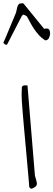

<svg xmlns="http://www.w3.org/2000/svg" viewBox="-120 -1139 322 1159"><path d="M56.6 -11.7Q55.7 -30.3 51.8 -70.8Q47.9 -111.3 43.5 -163.1Q39.1 -214.8 33.7 -271.5Q28.3 -328.1 23.9 -379.4Q19.5 -430.7 16.1 -471.7Q12.7 -512.7 11.7 -531.2V-538.1Q11.7 -543 11.2 -549.3Q10.7 -555.7 10.7 -561.5V-579.1Q10.7 -585 11.2 -591.3Q11.7 -597.7 11.7 -602.5V-610.4Q13.7 -620.1 20.5 -622.1Q27.3 -624 34.2 -624Q36.1 -624 40 -623.5Q43.9 -623 45.9 -623L90.8 -79.1Q91.8 -76.2 93.3 -70.3Q94.7 -64.5 97.2 -56.6Q99.6 -48.8 100.6 -43Q101.6 -37.1 102.5 -34.2V-28.3Q102.5 -22.5 98.6 -17.6Q94.7 -12.7 88.9 -8.8Q83 -4.9 77.6 -2.4Q72.3 0 68.4 0Q65.4 0 61 -4.4Q56.6 -8.8 56.6 -11.7ZM-99.6 -882.8Q-92.8 -895.5 -82.5 -920.4Q-72.3 -945.3 -61 -972.2Q-49.8 -999 -39.6 -1023.4Q-29.3 -1047.9 -23.4 -1062.5Q-20.5 -1071.3 -19 -1081.1Q-17.6 -1090.8 -14.6 -1099.1Q-11.7 -1107.4 -6.8 -1113.3Q-2 -1119.1 10.7 -1119.1H16.6Q20.5 -1119.1 21.5 -1118.2L146.5 -964.8Q169.9 -970.7 176.3 -960.9Q182.6 -951.2 182.6 -937.5Q182.6 -924.8 175.8 -910.2Q168.9 -895.5 152.3 -895.5Q130.9 -909.2 114.7 -927.2Q98.6 -945.3 85.4 -964.8Q72.3 -984.4 62 -1003.9Q51.8 -1023.4 43 -1039.1Q41 -1042 32.2 -1046.4Q23.4 -1050.8 21.5 -1050.8Q19.5 -1050.8 15.1 -1046.4Q10.7 -1042 9.8 -1039.1L-77.1 -870.1Q-77.1 -869.1 -79.1 -869.1H-82Q-93.8 -869.1 -99.6 -882.8Z"/></svg>

Font: Waiting for the Sunrise
Style: Regular
Weight: 300
Version: Version 1.001 2001